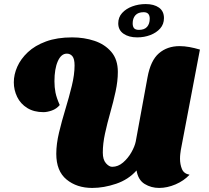

<svg xmlns="http://www.w3.org/2000/svg" viewBox="-20 -905 1031 945"><path d="M434 20Q358 20 307.5 -21.5Q257 -63 257 -148Q257 -196 270.5 -252.5Q284 -309 302 -368Q320 -427 333.5 -482.5Q347 -538 347 -583Q347 -615 336.5 -628Q326 -641 309 -641Q281 -641 264.5 -603.5Q248 -566 248 -505Q248 -476 253 -450Q258 -424 274 -388Q258 -369 235 -361Q212 -353 194 -353Q147 -353 114 -373.5Q81 -394 64.5 -428Q48 -462 48 -500Q48 -538 65 -576.5Q82 -615 117 -648Q152 -681 206.5 -701Q261 -721 335 -721Q394 -721 445 -704Q496 -687 528 -649.5Q560 -612 560 -551Q560 -506 549 -455Q538 -404 523 -351.5Q508 -299 497 -248.5Q486 -198 486 -154Q486 -119 501.5 -101.5Q517 -84 532 -84Q561 -84 585.5 -105Q610 -126 626.5 -155Q643 -184 648 -208L706 -524Q721 -607 762 -642.5Q803 -678 864 -678Q887 -678 912 -673.5Q937 -669 964 -661L870 -167Q869 -160 867.5 -148.5Q866 -137 866 -124Q866 -96 875.5 -73Q885 -50 913 -45Q885 -15 844 2.5Q803 20 763 20Q724 20 692 0.5Q660 -19 652 -66Q612 -21 551.5 -0.5Q491 20 434 20ZM655 -721Q614 -721 588 -739Q562 -757 562 -790Q562 -820 581 -841Q600 -862 631 -873.5Q662 -885 697 -885Q738 -885 762.5 -867.5Q787 -850 787 -816Q787 -786 768.5 -765Q750 -744 720 -732.5Q690 -721 655 -721ZM664 -758Q691 -758 704 -773Q717 -788 717 -813Q717 -845 687 -845Q660 -845 646.5 -830Q633 -815 633 -790Q633 -774 640 -766Q647 -758 664 -758Z"/></svg>

Font: Sansita Swashed Black
Style: Regular
Weight: 900
Designer: Pablo Cosgaya
Foundry: Omnibus-Type
Version: Version 1.003; ttfautohint (v1.8.3)